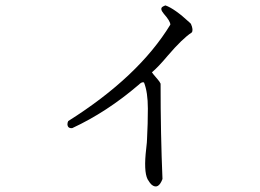

<svg xmlns="http://www.w3.org/2000/svg" viewBox="-20 -655 960 709"><path d="M688 -535Q654 -513 600 -450Q564 -407 541 -388Q543 -384 563 -361Q570 -353 573 -346Q573 -158 580 6Q565 46 541 28Q533 21 525 7Q510 -23 520 -107Q523 -132 523 -143Q526 -198 526 -254Q526 -314 512 -350Q505 -355 491 -341Q374 -241 247 -182Q230 -180 229 -196Q229 -202 232 -208Q492 -372 609 -564Q609 -577 585 -604Q568 -624 582 -631Q585 -633 591 -635Q625 -623 680 -572Q683 -569 685 -567Q695 -544 688 -535Z"/></svg>

Font: cwTeXFangSong
Style: Medium
Weight: 500
Version: Version 1.17